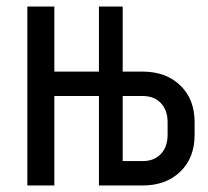

<svg xmlns="http://www.w3.org/2000/svg" viewBox="-20 -570 640 590"><path d="M64 0V-550H147V-350H284V-550H357V-350H418Q490 -350 534 -307.5Q578 -265 578 -195V-155Q578 -85 534 -42.5Q490 0 418 0H284V-275H147V0ZM357 -75H418Q454 -75 474.5 -97Q495 -119 495 -155V-195Q495 -231 474.5 -253Q454 -275 418 -275H357Z"/></svg>

Font: JetBrains Mono Zero
Style: Regular-Zero
Weight: 400
Designer: Philipp Nurullin, Konstantin Bulenkov
Foundry: JetBrains
Version: Version 2.211